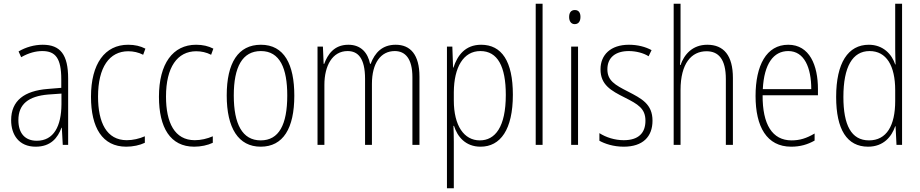

<svg xmlns="http://www.w3.org/2000/svg" viewBox="-20 -873 4953 1034"><path d="M210 -632C165 -632 119 -619 80 -596L94 -565C136 -589 174 -598 208 -598C279 -598 310 -559 310 -446V-400L237 -394C111 -384 40 -331 40 -226C40 -147 82 -83 172 -83C254 -83 291 -131 311 -185H313L318 -93H347V-450C347 -579 305 -632 210 -632ZM240 -364 311 -369V-311C310 -194 270 -115 178 -115C115 -115 79 -155 79 -226C79 -312 133 -355 240 -364Z M660 -83C696 -83 733 -91 760 -104V-139C730 -126 696 -118 663 -118C554 -118 508 -213 508 -353C508 -511 569 -597 671 -597C698 -597 726 -591 751 -578L763 -611C736 -625 706 -632 670 -632C545 -632 470 -530 470 -352C470 -186 531 -83 660 -83Z M1026 -83C1062 -83 1099 -91 1126 -104V-139C1096 -126 1062 -118 1029 -118C920 -118 874 -213 874 -353C874 -511 935 -597 1037 -597C1064 -597 1092 -591 1117 -578L1129 -611C1102 -625 1072 -632 1036 -632C911 -632 836 -530 836 -352C836 -186 897 -83 1026 -83Z M1565 -358C1565 -526 1511 -632 1385 -632C1263 -632 1201 -535 1201 -359C1201 -183 1264 -83 1384 -83C1505 -83 1565 -182 1565 -358ZM1239 -359C1239 -512 1285 -598 1385 -598C1488 -598 1527 -504 1527 -359C1527 -201 1482 -117 1384 -117C1285 -117 1239 -205 1239 -359Z M2111 -632C2039 -632 1999 -590 1976 -529H1973C1961 -588 1925 -632 1856 -632C1778 -632 1744 -578 1726 -529H1723L1719 -622H1690V-93H1727V-416C1727 -519 1770 -598 1852 -598C1907 -598 1946 -561 1946 -448V-93H1983V-421C1983 -534 2031 -598 2106 -598C2162 -598 2201 -558 2201 -457V-93H2239V-460C2239 -579 2190 -632 2111 -632Z M2571 -632C2485 -632 2443 -574 2422 -509H2420L2416 -622H2387V141H2424V-109C2424 -141 2423 -172 2422 -195H2425C2443 -138 2486 -83 2568 -83C2675 -83 2742 -175 2742 -363C2742 -543 2682 -632 2571 -632ZM2567 -598C2660 -598 2704 -515 2704 -362C2704 -188 2646 -117 2564 -117C2479 -117 2424 -196 2424 -332V-377C2425 -510 2475 -598 2567 -598Z M2902 -93V-853H2865V-93Z M3076 -819C3053 -819 3045 -802 3045 -781C3045 -760 3055 -743 3075 -743C3096 -743 3106 -759 3106 -782C3106 -802 3098 -819 3076 -819ZM3093 -622H3056V-93H3093Z M3494 -223C3494 -313 3435 -342 3362 -380C3291 -416 3251 -439 3251 -500C3251 -564 3296 -598 3366 -598C3404 -598 3445 -588 3473 -570L3489 -603C3456 -621 3414 -632 3367 -632C3268 -632 3214 -577 3214 -500C3214 -416 3270 -385 3346 -347C3415 -312 3456 -289 3456 -223C3456 -157 3419 -118 3339 -118C3291 -118 3244 -133 3208 -156V-115C3237 -99 3283 -83 3339 -83C3442 -83 3494 -137 3494 -223Z M3645 -596V-853H3608V-93H3645V-388C3645 -532 3704 -597 3785 -597C3849 -597 3889 -555 3889 -447V-93H3927V-453C3927 -574 3878 -632 3789 -632C3708 -632 3664 -578 3645 -523H3642C3644 -547 3645 -566 3645 -596Z M4225 -632C4107 -632 4049 -520 4049 -356C4049 -191 4109 -83 4241 -83C4290 -83 4330 -95 4367 -116V-154C4323 -128 4287 -117 4243 -117C4139 -117 4086 -203 4087 -360H4385V-393C4385 -521 4340 -632 4225 -632ZM4225 -598C4312 -598 4349 -508 4349 -393H4088C4095 -530 4146 -598 4225 -598Z M4655 -83C4738 -83 4782 -137 4801 -193H4803L4808 -93H4838V-853H4801V-610C4801 -584 4802 -556 4803 -526H4801C4783 -581 4736 -632 4659 -632C4547 -632 4483 -534 4483 -351C4483 -176 4541 -83 4655 -83ZM4660 -117C4564 -117 4522 -200 4522 -351C4522 -513 4571 -598 4663 -598C4754 -598 4801 -519 4801 -387V-329C4801 -197 4755 -117 4660 -117Z"/></svg>

Font: Noto Sans Kannada UI Condensed ExtraLight
Style: Regular
Weight: 200
Width: 3
Designer: Jelle Bosma - Monotype Design Team
Foundry: Monotype Imaging Inc.
Version: Version 2.005